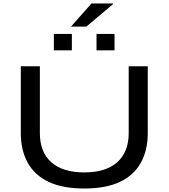

<svg xmlns="http://www.w3.org/2000/svg" viewBox="-20 -1066 964 1098"><path d="M462 12Q338 12 258 -26Q178 -64 138.5 -135.5Q99 -207 99 -304V-687H208V-305Q208 -196 273.5 -138Q339 -80 462 -80Q584 -80 650 -138Q716 -196 716 -305V-687H825V-304Q825 -207 785.5 -135.5Q746 -64 666 -26Q586 12 462 12ZM288 -778V-872H391V-778ZM532 -778V-872H635V-778ZM386 -914 503 -1046H626V-1042L474 -914Z"/></svg>

Font: Archivo Expanded
Style: Regular
Weight: 400
Width: 7
Designer: Hector Gatti
Foundry: Omnibus-Type
Version: Version 2.001